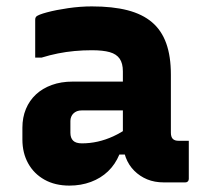

<svg xmlns="http://www.w3.org/2000/svg" viewBox="-20 -570 640 600"><path d="M514 -337Q514 -314 514 -291.5Q514 -269 514 -246Q514 -223 514 -200Q514 -177 514 -155Q514 -149 515.5 -144Q517 -139 520 -136Q523 -133 527.5 -131.5Q532 -130 539 -130Q542 -130 544.5 -130Q547 -130 550 -130H570Q570 -100 570 -70.5Q570 -41 570 -11Q570 -6 567 -3Q564 0 559 0Q554 0 531.5 0Q509 0 492 0Q463 0 440 -9.5Q417 -19 399.5 -36.5Q382 -54 373 -78Q364 -102 364 -131Q364 -161 364 -191Q364 -221 364 -251Q364 -268 364 -283.5Q364 -299 364 -315Q364 -331 364 -347Q364 -372 354 -386.5Q344 -401 323 -407Q302 -413 267 -413Q239 -413 212.5 -410.5Q186 -408 161 -403Q136 -398 110 -390H90Q90 -419 90 -449.5Q90 -480 90 -508Q90 -512 91 -514.5Q92 -517 93 -518Q99 -524 127 -531.5Q155 -539 193 -544.5Q231 -550 267 -550Q332 -550 378.5 -538Q425 -526 455 -500.5Q485 -475 499.5 -434.5Q514 -394 514 -337ZM200 -155Q200 -139 208.5 -130.5Q217 -122 236 -122Q261 -122 285.5 -127.5Q310 -133 334 -144Q358 -155 382 -172V-87H353Q340 -56 317.5 -34.5Q295 -13 264 -1.5Q233 10 197 10Q152 10 119 -8.5Q86 -27 68 -59.5Q50 -92 50 -134V-171Q50 -203 61 -229.5Q72 -256 92.5 -275Q113 -294 142 -304.5Q171 -315 207 -315Q242 -315 275.5 -315Q309 -315 339 -315Q369 -315 395 -315Q404 -315 408.5 -297.5Q413 -280 414 -259Q415 -238 415 -225Q385 -225 355.5 -225Q326 -225 296 -225Q266 -225 236 -225Q227 -225 220.5 -222.5Q214 -220 209 -215Q205 -211 202.5 -205Q200 -199 200 -192Z"/></svg>

Font: Recursive ExtraBold
Style: Regular
Weight: 800
Version: Version 1.085